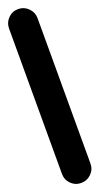

<svg xmlns="http://www.w3.org/2000/svg" viewBox="-228 -1243 656 1266"><g transform="rotate(-20 100.0 -610.0)"><path d="M0 -100H200V-1120H0ZM100 -200Q58 -200 29 -170.5Q0 -141 0 -100Q0 -58 29 -29Q58 0 100 0Q141 0 170.5 -29Q200 -58 200 -100Q200 -141 170.5 -170.5Q141 -200 100 -200ZM100 -1220Q58 -1220 29 -1190.5Q0 -1161 0 -1120Q0 -1078 29 -1049Q58 -1020 100 -1020Q141 -1020 170.5 -1049Q200 -1078 200 -1120Q200 -1161 170.5 -1190.5Q141 -1220 100 -1220Z"/></g></svg>

Font: Wavefont Black
Style: Regular
Weight: 900
Version: Version 3.004;gftools[0.9.33]